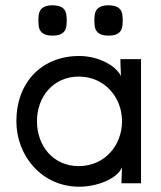

<svg xmlns="http://www.w3.org/2000/svg" viewBox="-20 -694 610 727"><path d="M278 -65C183 -65 120 -140 120 -235C120 -329 183 -404 278 -404C376 -404 442 -326 442 -235C442 -143 376 -65 278 -65ZM42 -235C42 -103 139 13 280 13C345 13 422 -15 442 -60L440 -8V0H514V-470H436V-458L438 -406C418 -447 351 -482 280 -482C138 -482 42 -382 42 -235ZM126 -602C127 -575 142 -559 179 -559C216 -559 231 -575 232 -602C233 -613 233 -620 232 -631C231 -658 216 -674 179 -674C142 -674 127 -658 126 -631C125 -620 125 -613 126 -602ZM338 -602C339 -575 354 -559 391 -559C428 -559 443 -575 444 -602C445 -613 445 -620 444 -631C443 -658 428 -674 391 -674C354 -674 339 -658 338 -631C337 -620 337 -613 338 -602Z"/></svg>

Font: Kreadon Medium
Style: Regular
Weight: 500
Designer: kohakuno
Foundry: StudioGnu
Version: Version 1.000;Glyphs 3.1.2 (3151)